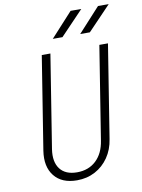

<svg xmlns="http://www.w3.org/2000/svg" viewBox="-102 -1019 811 1097"><g transform="rotate(-10 303.5 -470.0)"><path d="M255 10Q167 10 123.5 -44.5Q80 -99 94 -190L180 -730H230L144 -190Q133 -117 164.5 -76Q196 -35 263 -35Q330 -35 373.5 -76Q417 -117 428 -190L514 -730H564L478 -190Q469 -130 438 -85Q407 -40 360 -15Q313 10 255 10ZM417 -810 545 -950H607L473 -810ZM258 -810 386 -950H448L314 -810Z"/></g></svg>

Font: JetBrains Mono NL Thin
Style: Italic
Weight: 100
Italic angle: -9°
Monospace: yes
Designer: Philipp Nurullin, Konstantin Bulenkov
Foundry: JetBrains
Version: Version 2.305; ttfautohint (v1.8.4.7-5d5b)